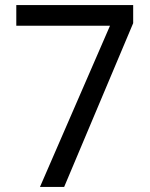

<svg xmlns="http://www.w3.org/2000/svg" viewBox="-20 -734 591 754"><path d="M412 -633H44V-714H503V-643L232 0H137Z"/></svg>

Font: hindi15
Style: Regular
Weight: 400
Designer: Jelle Bosma - Monotype Design Team
Foundry: Monotype Imaging Inc.
Version: Version 2.006